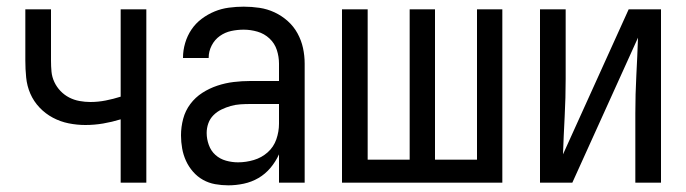

<svg xmlns="http://www.w3.org/2000/svg" viewBox="-20 -548 2059 576"><path d="M342 0V-190Q316 -182 289.5 -177.5Q263 -173 236 -173Q211 -173 186 -178Q161 -183 138.5 -195Q116 -207 98.5 -225.5Q81 -244 71 -267Q61 -290 58.5 -315.5Q56 -341 56 -366V-520H133V-366Q133 -349 134.5 -333Q136 -317 143 -302Q150 -287 161.5 -275Q173 -263 187.5 -255.5Q202 -248 218.5 -245Q235 -242 251 -242Q274 -242 297 -246.5Q320 -251 342 -258V-520H419V0Z M665 8Q645 8 625.5 4.5Q606 1 589 -8.5Q572 -18 559 -33Q546 -48 538 -65.5Q530 -83 526.5 -102.5Q523 -122 523 -142Q523 -167 529.5 -191.5Q536 -216 551 -236Q566 -256 587 -269.5Q608 -283 632 -291Q656 -299 681 -302Q706 -305 731 -305H817V-357Q817 -378 810.5 -398Q804 -418 788.5 -432.5Q773 -447 752.5 -453Q732 -459 711 -459Q692 -459 673.5 -455Q655 -451 639.5 -440Q624 -429 615 -411.5Q606 -394 606 -375V-374H529V-375Q529 -397 535.5 -419Q542 -441 554.5 -459.5Q567 -478 585 -491.5Q603 -505 623.5 -513.5Q644 -522 666.5 -525Q689 -528 711 -528Q735 -528 758.5 -524.5Q782 -521 803.5 -511Q825 -501 843 -485Q861 -469 872.5 -448Q884 -427 889 -404Q894 -381 894 -357V0H817V-85Q807 -63 791.5 -44.5Q776 -26 755.5 -14Q735 -2 711.5 3Q688 8 665 8ZM694 -61Q718 -61 741.5 -68Q765 -75 783 -91Q801 -107 809 -130Q817 -153 817 -177V-236H731Q716 -236 701 -235Q686 -234 672 -230Q658 -226 644.5 -219.5Q631 -213 620.5 -202.5Q610 -192 605 -178Q600 -164 600 -149Q600 -131 606.5 -113Q613 -95 626.5 -83Q640 -71 658 -66Q676 -61 694 -61Z M1006 0V-520H1083V-69H1209V-520H1285V-69H1411V-520H1487V0Z M1600 0V-520H1677V-312Q1677 -255 1674 -198.5Q1671 -142 1669 -85L1866 -520H1963V0H1886V-208Q1886 -265 1889 -321.5Q1892 -378 1894 -435L1697 0Z"/></svg>

Font: Iosevka QP
Style: Regular
Weight: 400
Designer: Belleve Invis
Foundry: Belleve Invis
Version: Version 20.0.0; ttfautohint (v1.8.4)